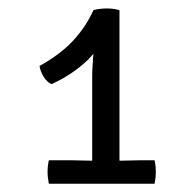

<svg xmlns="http://www.w3.org/2000/svg" viewBox="-20 -760 460 454"><path d="M262.5 -350.5H198V-580.5Q198 -592 199 -605.8Q200 -619.5 200.8 -633.5Q201.5 -647.5 201.5 -660.5L201 -736Q209.5 -738.5 217.8 -739.2Q226 -740 233 -740Q240 -740 246.5 -739.2Q253 -738.5 262.5 -736ZM151 -381Q159.5 -381 174.2 -380.5Q189 -380 198 -380H262.5Q270 -380 286 -380.5Q302 -381 310 -381H345.5Q347 -374.5 347.8 -367.5Q348.5 -360.5 348.5 -353.5Q348.5 -347 347.8 -340Q347 -333 345.5 -325.5H95.5Q94 -334 93.2 -340.5Q92.5 -347 92.5 -353.5Q92.5 -360.5 93.2 -367.5Q94 -374.5 95.5 -381ZM73.5 -604Q123.5 -632 153.2 -664.2Q183 -696.5 201 -736L227 -682Q214.5 -641.5 179.5 -610.8Q144.5 -580 101.5 -561Q90.5 -566.5 83 -578.8Q75.5 -591 73.5 -604Z"/></svg>

Font: Signika Light Light
Style: Regular
Weight: 300
Version: Version 2.001